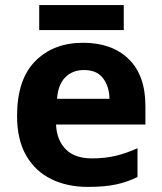

<svg xmlns="http://www.w3.org/2000/svg" viewBox="-20 -724 637 754"><path d="M306 -556Q420 -556 485.5 -492Q551 -428 551 -308V-235H200Q203 -173 238.5 -137.5Q274 -102 341 -102Q392 -102 434 -112Q476 -122 520 -142V-29Q480 -9 435 0.5Q390 10 325 10Q244 10 181.5 -20.5Q119 -51 83 -113Q47 -175 47 -269Q47 -412 118.5 -484Q190 -556 306 -556ZM310 -449Q265 -449 236.5 -420.5Q208 -392 204 -336H410Q409 -385 384.5 -417Q360 -449 310 -449ZM466 -704V-606H134V-704Z"/></svg>

Font: Noto Sans Cherokee
Style: Bold
Weight: 700
Designer: Monotype Design Team
Foundry: Monotype Imaging Inc.
Version: Version 2.001; ttfautohint (v1.8.4.7-5d5b)